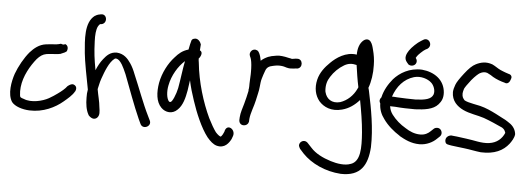

<svg xmlns="http://www.w3.org/2000/svg" viewBox="-57 -865 3574 1299"><g transform="rotate(5 1730.0 -215.0)"><path d="M84 -83C82 -95 82 -111 84 -132C92 -208 135 -281 175 -330C195 -352 212 -365 239 -370C248 -371 262 -372 270 -373C288 -375 316 -375 335 -380H336V-381C380 -397 375 -405 375 -405C382 -423 376 -442 359 -448C350 -442 341 -443 330 -448C318 -445 315 -443 299 -441C275 -439 254 -439 229 -435C183 -429 150 -401 123 -371C89 -331 55 -270 36 -218C18 -165 1 -78 35 -26C57 2 108 18 156 20C250 24 330 -17 381 -60C406 -81 439 -108 453 -135H454C459 -146 466 -169 441 -180C423 -188 398 -165 398 -165C387 -149 362 -128 338 -111C322 -99 302 -86 281 -74C240 -51 164 -32 112 -54C89 -61 86 -62 84 -79Z M592 -604C633 -613 625 -677 583 -670C571 -668 558 -666 543 -656H542C474 -606 488 -488 496 -399C500 -351 525 -221 538 -155C535 -137 533 -119 534 -100C534 -57 540 -16 557 14L559 18C562 21 588 51 614 32C637 14 630 -17 626 -44C623 -81 611 -121 604 -163C604 -163 605 -166 605 -169L611 -195C614 -208 617 -221 622 -235C641 -289 665 -352 700 -378C703 -380 706 -381 710 -381C727 -378 738 -366 752 -344C761 -328 772 -307 783 -280C817 -191 860 -72 898 13L913 45C931 85 992 56 974 18L959 -13C920 -91 880 -202 844 -285C833 -314 821 -338 808 -357C787 -388 760 -418 712 -421H711C667 -421 643 -394 623 -369C605 -347 590 -319 578 -290C564 -368 559 -405 556 -484C554 -526 557 -565 569 -587C576 -600 577 -599 585 -604Z M1270 -485C1271 -498 1272 -514 1273 -526C1268 -542 1250 -569 1224 -560C1215 -558 1211 -554 1208 -549C1204 -536 1197 -508 1193 -484C1152 -472 1128 -451 1103 -422C1063 -379 1027 -312 1014 -242C1003 -177 1007 -113 1045 -75C1074 -46 1121 -39 1155 -73C1189 -104 1202 -157 1211 -208C1215 -232 1217 -253 1221 -278C1230 -234 1244 -187 1259 -143C1286 -61 1327 37 1373 96C1395 122 1415 140 1438 147C1495 163 1523 119 1536 94L1544 72C1559 25 1494 -12 1483 49L1474 68C1471 73 1463 85 1460 84L1459 83H1458C1454 82 1441 74 1426 57C1410 35 1392 4 1373 -34C1325 -136 1283 -270 1270 -402C1268 -413 1267 -421 1267 -430C1276 -437 1297 -475 1270 -485ZM1176 -404C1164 -344 1157 -277 1146 -218C1138 -178 1114 -118 1101 -120C1100 -120 1097 -120 1093 -121C1075 -140 1070 -188 1079 -231C1092 -300 1132 -365 1176 -404Z M1937 -420C1977 -427 1971 -491 1929 -486H1921C1913 -484 1907 -484 1895 -482C1894 -482 1891 -483 1888 -484L1872 -487C1864 -489 1856 -491 1849 -492L1828 -495C1801 -499 1777 -492 1759 -489H1758L1736 -482H1735C1717 -474 1699 -464 1686 -451C1683 -468 1679 -486 1671 -502C1668 -508 1663 -516 1656 -519C1626 -534 1599 -501 1611 -476C1614 -467 1617 -465 1619 -456C1625 -433 1627 -403 1627 -371C1627 -358 1627 -345 1626 -336V-335C1626 -318 1624 -305 1624 -289V-272C1624 -266 1624 -265 1623 -258C1620 -243 1621 -248 1622 -242C1616 -212 1608 -180 1600 -151C1592 -122 1580 -90 1578 -58L1577 -38C1577 -24 1587 -6 1608 -6C1627 -6 1640 -18 1643 -33V-34L1644 -53C1648 -95 1668 -139 1678 -186V-187C1683 -215 1693 -245 1695 -275C1697 -295 1699 -317 1704 -332L1712 -358L1722 -386C1730 -409 1745 -419 1773 -424L1788 -427C1803 -430 1823 -430 1840 -427C1854 -425 1872 -414 1898 -417C1908 -417 1917 -418 1929 -420Z M2003 119 2031 150C2090 211 2184 257 2292 264C2429 268 2472 187 2480 67C2484 -62 2458 -195 2435 -304L2432 -318C2431 -323 2429 -327 2428 -332C2444 -374 2453 -433 2451 -488C2451 -525 2444 -564 2437 -589C2433 -602 2423 -669 2381 -656C2376 -654 2372 -652 2368 -649C2341 -628 2330 -590 2330 -549C2256 -561 2191 -514 2155 -478C2122 -446 2090 -407 2078 -356C2065 -300 2076 -250 2106 -213C2138 -176 2192 -151 2263 -170C2310 -182 2348 -210 2379 -245C2392 -177 2406 -94 2411 -28C2419 78 2419 169 2354 191H2353C2316 206 2261 198 2217 184C2162 167 2111 141 2080 106L2051 75C2046 70 2038 64 2027 64C2010 64 1994 78 1994 97C1994 103 2003 119 2003 119ZM2163 -383C2184 -417 2215 -448 2251 -469C2279 -485 2304 -487 2335 -479C2341 -435 2350 -376 2360 -330L2355 -319C2333 -272 2294 -235 2246 -219C2189 -204 2153 -234 2142 -276C2141 -279 2141 -281 2140 -284C2136 -325 2145 -356 2163 -383Z M2511 -252C2511 -246 2513 -240 2517 -234C2518 -192 2532 -159 2554 -130C2583 -89 2624 -54 2667 -27V-26C2704 -5 2748 18 2805 18C2853 18 2895 -4 2920 -29L2938 -46C2944 -52 2948 -60 2948 -69C2948 -85 2937 -103 2916 -103C2907 -103 2898 -100 2892 -94L2874 -77C2858 -61 2836 -48 2805 -48C2765 -48 2732 -63 2703 -82C2665 -104 2633 -132 2608 -165C2595 -183 2589 -197 2585 -221C2595 -221 2607 -221 2621 -220C2661 -216 2710 -215 2755 -215H2756C2816 -218 2877 -224 2911 -263C2929 -284 2941 -305 2939 -344C2933 -430 2864 -478 2779 -486C2693 -490 2628 -449 2588 -404C2559 -369 2533 -327 2521 -275C2515 -269 2511 -260 2511 -252ZM2729 -431C2775 -444 2824 -427 2848 -404C2865 -389 2881 -353 2871 -325C2858 -292 2817 -284 2754 -281C2714 -281 2665 -283 2626 -285C2615 -286 2604 -287 2592 -287C2616 -357 2661 -411 2729 -431ZM2681 -517V-516C2686 -511 2695 -507 2704 -507C2720 -507 2738 -518 2738 -539C2738 -549 2733 -557 2729 -562C2730 -564 2733 -568 2735 -571V-572C2741 -583 2776 -616 2789 -623L2804 -631L2805 -632C2839 -659 2804 -712 2768 -687L2755 -679C2732 -666 2694 -630 2679 -607C2666 -587 2647 -555 2674 -525Z M3444 -108C3439 -147 3414 -170 3387 -186C3377 -193 3363 -201 3348 -208C3334 -215 3320 -223 3302 -232C3268 -249 3232 -266 3192 -276L3144 -286C3122 -290 3093 -298 3083 -305C3071 -320 3066 -326 3066 -351C3067 -359 3069 -370 3073 -382C3077 -391 3092 -414 3116 -444C3140 -473 3160 -490 3170 -496C3189 -506 3203 -508 3220 -503L3245 -490C3267 -474 3294 -462 3322 -453L3343 -447C3364 -436 3379 -456 3384 -476C3389 -486 3387 -505 3364 -509L3343 -516C3331 -521 3318 -525 3308 -530C3288 -539 3272 -553 3248 -564H3247C3207 -578 3172 -571 3138 -554C3115 -543 3091 -519 3064 -484C3037 -449 3019 -423 3012 -404C3005 -386 3001 -369 3000 -354C3000 -293 3039 -259 3080 -239C3126 -217 3179 -212 3224 -197C3266 -182 3313 -161 3352 -143C3367 -133 3371 -127 3377 -109C3360 -69 3327 -38 3274 -31C3221 -24 3172 -41 3119 -47C3090 -50 3060 -56 3031 -58L3013 -60C3011 -60 2996 -56 2991 -51C2974 -38 2975 -16 2984 -3C2989 1 2996 4 3005 5L3022 8C3049 11 3080 16 3111 19C3146 23 3186 32 3223 36H3224C3316 40 3375 10 3413 -39C3425 -55 3442 -81 3444 -104Z"/></g></svg>

Font: Stray Cat
Style: ExBd
Weight: 800
Version: Version 1.0